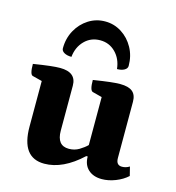

<svg xmlns="http://www.w3.org/2000/svg" viewBox="-108 -812 840 916"><g transform="rotate(15 311.5 -353.5)"><path d="M193 12Q80 12 80 -141V-366L33 -378Q18 -381 18 -434Q68 -442 99 -445.5Q130 -449 149 -449Q229 -449 229 -383V-161Q229 -87 288 -87Q316 -87 338.5 -100.5Q361 -114 376 -129V-366L330 -378Q314 -381 314 -434Q365 -442 395.5 -445.5Q426 -449 446 -449Q487 -449 506.5 -433Q526 -417 526 -383V-105Q526 -70 555 -70Q575 -70 592 -81L603 -37Q579 -15 544.5 -1.5Q510 12 477 12Q435 12 410 -11Q385 -34 385 -75H378Q285 12 193 12ZM300 -719Q344 -719 381 -695.5Q418 -672 440 -632Q462 -592 462 -543Q462 -530 448 -522Q434 -514 412 -514Q407 -563 376 -594.5Q345 -626 300 -626Q254 -626 223 -594.5Q192 -563 187 -514Q165 -514 151 -522Q137 -530 137 -543Q137 -592 159 -632Q181 -672 218 -695.5Q255 -719 300 -719Z"/></g></svg>

Font: Petrona ExtraBold
Style: Regular
Weight: 800
Designer: Ringo R. Seeber
Foundry: Ringo R. Seeber
Version: Version 2.001; ttfautohint (v1.8.3)